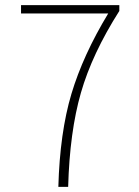

<svg xmlns="http://www.w3.org/2000/svg" viewBox="-20 -724 540 744"><path d="M244.1 0H206.1Q211.9 -210 256.8 -360.4Q301.8 -510.7 399.4 -671.9H61.5V-704.1H442.4V-681.6Q336.9 -515.6 293.5 -364.3Q250 -212.9 244.1 0Z"/></svg>

Font: GenEi Gothic M ExtraLight
Style: Regular
Weight: 200
Designer: o_tamon (Modified); [Source Han Sans]
Ryoko NISHIZUKA  (kana & ideographs); Paul D. Hunt (Latin, Greek & Cyrillic); Wenl
Version: Version 1.1a;Original Version 1.004